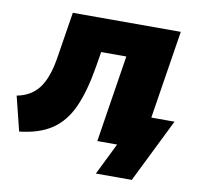

<svg xmlns="http://www.w3.org/2000/svg" viewBox="-77 -568 809 774"><g transform="rotate(10 327.5 -181.0)"><path d="M30 17 -5 -124Q54 -135 86 -178.5Q118 -222 131 -309L160 -492H602L545 -131H640L511 130H364L428 0H347L403 -356H300L290 -295Q273 -192 243.5 -126.5Q214 -61 163 -26.5Q112 8 30 17Z"/></g></svg>

Font: Nunito Sans Black
Style: Italic
Weight: 900
Italic angle: -9°
Designer: Vernon Adams
Foundry: Vernon Adams
Version: Version 3.006; ttfautohint (v1.8.3)